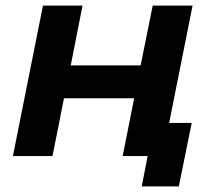

<svg xmlns="http://www.w3.org/2000/svg" viewBox="-20 -556 756 684"><path d="M133 -536H274L232 -323H481L524 -536H666L559 0H417L458 -206H208L167 0H26ZM485 108 506 0H417L441 -118H663L617 108Z"/></svg>

Font: Argentum Sans Medium
Style: Italic
Weight: 500
Italic angle: -11°
Designer: Julieta Ulanovsky (font), Cristiano Sobral (main changes and remaster)
Foundry: Julieta Ulanovsky (font), Cristiano Sobral (main changes and remaster)
Version: Version 2.007;June 15, 2022;FontCreator 14.0.0.2814 64-bit; 